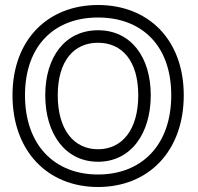

<svg xmlns="http://www.w3.org/2000/svg" viewBox="-20 -711 793 768"><path d="M372 -13C199 -13 80 -130 80 -330C80 -529 198 -641 372 -641C547 -641 665 -529 665 -330C665 -130 546 -13 372 -13ZM372 37C574 37 715 -106 715 -330C715 -553 573 -691 372 -691C172 -691 30 -553 30 -330C30 -106 171 37 372 37ZM372 -64C503 -64 583 -176 583 -330C583 -484 503 -590 372 -590C241 -590 161 -484 161 -330C161 -176 241 -64 372 -64ZM372 -114C277 -114 211 -190 211 -330C211 -468 276 -540 372 -540C468 -540 533 -468 533 -330C533 -190 467 -114 372 -114Z"/></svg>

Font: Falling Sky
Style: ExtOu
Weight: 400
Designer: Paul D. Hunt
Foundry: Adobe Systems Incorporated
Version: Version 1.02